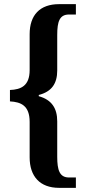

<svg xmlns="http://www.w3.org/2000/svg" viewBox="-20 -780 466 926"><path d="M265 126H346V76H313C267 76 256 40 256 -24V-195C256 -258 229 -299 167 -316V-322C230 -338 256 -378 256 -440V-611C256 -676 267 -710 313 -710H346V-760H265C172 -760 123 -707 123 -615V-442C123 -366 81 -348 28 -346V-291C81 -288 123 -271 123 -192V-21C123 70 172 126 265 126Z"/></svg>

Font: Noto Serif Devanagari ExtraCondensed
Style: Bold
Weight: 700
Width: 2
Designer: Universal Thirst, Indian Type Foundry and the Monotype Design Team
Foundry: Monotype Imaging Inc.
Version: Version 2.004